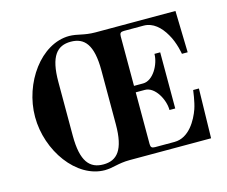

<svg xmlns="http://www.w3.org/2000/svg" viewBox="-104 -873 1222 1034"><g transform="rotate(-15 507.0 -356.0)"><path d="M70 -356C70 -167 202 18 360 18C379 18 408 13 424 9C443 5 470 0 502 0H956L962 -276H930C930 -276 922 -211 909 -174C890 -120 843 -32 761 -32H652C634 -32 628 -38 628 -56V-344H679C735 -344 779 -264 779 -205H811V-518H779C779 -460 735 -380 679 -380H628V-656C628 -674 634 -680 652 -680H762C814 -680 854 -643 882 -594C912 -544 922 -480 922 -480H954L948 -712H502C470 -712 443 -717 424 -721C408 -725 379 -730 360 -730C202 -730 70 -545 70 -356ZM240 -206V-506C240 -650 284 -698 360 -698C436 -698 480 -650 480 -506V-206C480 -62 436 -14 360 -14C284 -14 240 -62 240 -206Z"/></g></svg>

Font: Old Standard
Style: Bold
Weight: 700
Designer: Alexey Kryukov <alexios@thessalonica.org.ru>
Version: Version 2.0.2